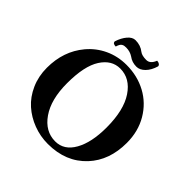

<svg xmlns="http://www.w3.org/2000/svg" viewBox="-210 -972 1149 1149"><g transform="rotate(45 365.0 -397.5)"><path d="M424.8 -762.2Q457.5 -762.2 474.1 -805.2Q485.4 -805.2 493.7 -799.6Q502 -793.9 502 -785.2Q489.3 -742.2 464.4 -717Q439.5 -691.9 411.1 -691.9Q374 -691.9 346.2 -712.9Q320.3 -730 288.1 -730Q278.3 -730 272.5 -729Q266.6 -728 259.8 -724.4Q252.9 -720.7 247.8 -712.2Q242.7 -703.6 238.8 -689.9Q212.9 -689.9 212.9 -708Q225.6 -748 248 -774.4Q270.5 -800.8 295.9 -800.8Q339.4 -800.8 370.1 -775.9Q387.7 -762.2 424.8 -762.2ZM351.1 -616.2Q279.3 -616.2 233.6 -545.2Q188 -474.1 188 -329.1Q188 -191.9 243.4 -112.1Q298.8 -32.2 383.8 -32.2Q458.5 -32.2 500.7 -107.2Q543 -182.1 543 -308.1Q543 -455.1 489 -535.6Q435.1 -616.2 351.1 -616.2ZM693.8 -329.1Q693.8 -181.6 607.9 -88.9Q516.1 9.8 363.8 9.8Q299.8 9.8 241 -12.5Q182.1 -34.7 136.7 -75Q91.3 -115.2 64.2 -176Q37.1 -236.8 37.1 -309.1Q37.1 -448.7 118.2 -545.9Q162.6 -599.1 225.6 -628.7Q288.6 -658.2 362.8 -658.2Q454.6 -658.2 529.5 -617.9Q604.5 -577.6 649.2 -502Q693.8 -426.3 693.8 -329.1Z"/></g></svg>

Font: Linux Libertine G
Style: Bold
Weight: 700
Designer: Philipp H. Poll
Foundry: Philipp H. Poll
Version: Version 5.0.3